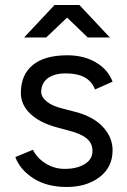

<svg xmlns="http://www.w3.org/2000/svg" viewBox="-20 -732 506 764"><path d="M41 -107 111 -136Q128 -102 162.5 -81Q197 -60 237 -60Q286 -60 317 -79Q348 -98 348 -131Q348 -162 325 -181Q302 -200 255 -212L207 -225Q139 -243 101 -279Q63 -315 63 -362Q63 -434 110 -473Q157 -512 248 -512Q314 -512 362 -483.5Q410 -455 428 -407L358 -376Q334 -440 242 -440Q196 -440 170 -420.5Q144 -401 144 -366Q144 -346 166 -328Q188 -310 229 -300L279 -287Q350 -269 389 -227.5Q428 -186 428 -134Q428 -67 376.5 -27.5Q325 12 245 12Q167 12 113.5 -22Q60 -56 41 -107ZM247 -662 164 -583H76L197 -712H296L417 -583H329Z"/></svg>

Font: Oak Sans
Style: Regular
Weight: 400
Designer: Erik Kennedy, Walven
Foundry: Erik Kennedy, Walven
Version: Version 1.000